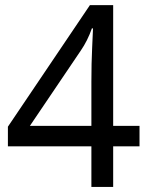

<svg xmlns="http://www.w3.org/2000/svg" viewBox="-20 -738 591 758"><path d="M340.8 -241.2V-415Q340.8 -489.7 343.8 -549.8Q346.7 -609.4 347.2 -626H342.8Q325.7 -577.1 298.8 -538.1L98.1 -241.2ZM530.8 -160.2H426.8V0H340.8V-160.2H11.2V-237.8L335 -717.8H426.8V-241.2H530.8Z"/></svg>

Font: NotoSans
Style: Regular
Weight: 400
Designer: Monotype Design team
Foundry: Monotype Imaging Inc.
Version: Version 1.04